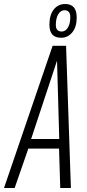

<svg xmlns="http://www.w3.org/2000/svg" viewBox="-48 -936 433 956"><path d="M-28 0 214 -708H281L305 0H252L246 -196H93L25 0ZM107 -244H247L236 -634ZM256 -748Q198 -748 198 -813Q198 -861 219.5 -888.5Q241 -916 277 -916Q334 -916 334 -849Q334 -802 312 -775Q290 -748 256 -748ZM259 -779Q278 -779 290 -798.5Q302 -818 302 -851Q302 -885 273 -885Q254 -885 242 -865Q230 -845 230 -812Q230 -779 259 -779Z"/></svg>

Font: Georama Condensed Light
Style: Italic
Weight: 300
Width: 3
Italic angle: -9°
Designer: Jean-Baptiste Levee
Foundry: Production Type
Version: Version 1.000